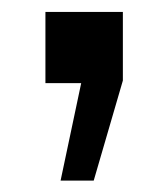

<svg xmlns="http://www.w3.org/2000/svg" viewBox="-20 -142 271 328"><path d="M83.5 166.5 118.7 0H57.6V-121.6H189.9V-4.4L140.1 166.5Z"/></svg>

Font: Antonio SemiBold
Style: Regular
Weight: 600
Designer: Vernon Adams
Foundry: Vernon Adams
Version: Version 1.002